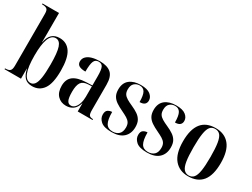

<svg xmlns="http://www.w3.org/2000/svg" viewBox="-59 -1336 2520 1922"><g transform="rotate(30 1201.0 -375.0)"><path d="M337 10Q281 10 250.5 -21.5Q220 -53 207 -117H205V0H15V-10H22Q56 -10 72 -24.5Q88 -39 88 -83V-683Q88 -727 70 -738.5Q52 -750 21 -750H15V-760H206V-580Q206 -552 206 -513Q206 -474 205 -422H207Q229 -547 339 -547Q422 -547 466.5 -480Q511 -413 511 -268Q511 -120 465 -55Q419 10 337 10ZM306 -10Q335 -10 354 -35Q373 -60 382 -117Q391 -174 391 -270Q391 -408 371 -467Q351 -526 305 -526Q206 -526 206 -270Q206 -137 231.5 -73.5Q257 -10 306 -10Z M729 10Q669 10 631 -29.5Q593 -69 593 -143Q593 -219 641 -255.5Q689 -292 787 -296L858 -299V-407Q858 -480 844.5 -508.5Q831 -537 795 -537Q757 -537 742.5 -503.5Q728 -470 728 -384Q679 -384 654 -398.5Q629 -413 629 -446Q629 -479 652 -502Q675 -525 714.5 -536Q754 -547 802 -547Q889 -547 933 -508.5Q977 -470 977 -376V-83Q977 -39 988 -24.5Q999 -10 1030 -10H1032V0H861V-93H859Q843 -38 809 -14Q775 10 729 10ZM771 -16Q797 -16 816.5 -36.5Q836 -57 847 -92Q858 -127 858 -168V-289L816 -287Q758 -284 735.5 -250.5Q713 -217 713 -144Q713 -73 727 -44.5Q741 -16 771 -16Z M1256 10Q1168 10 1130.5 -23Q1093 -56 1093 -100Q1093 -140 1115 -154Q1137 -168 1162 -168Q1162 -79 1184.5 -39.5Q1207 0 1261 0Q1306 0 1333 -25Q1360 -50 1360 -102Q1360 -136 1347 -156.5Q1334 -177 1308.5 -192.5Q1283 -208 1245 -226Q1200 -247 1168 -268.5Q1136 -290 1119 -319.5Q1102 -349 1102 -394Q1102 -470 1149.5 -508Q1197 -546 1278 -546Q1353 -546 1388.5 -517.5Q1424 -489 1424 -450Q1424 -422 1406 -406.5Q1388 -391 1350 -391Q1350 -469 1331 -502.5Q1312 -536 1270 -536Q1235 -536 1209.5 -514Q1184 -492 1184 -443Q1184 -410 1196.5 -390Q1209 -370 1235.5 -354Q1262 -338 1303 -320Q1344 -302 1375 -281Q1406 -260 1423 -230Q1440 -200 1440 -153Q1440 -77 1393 -33.5Q1346 10 1256 10Z M1665 10Q1577 10 1539.5 -23Q1502 -56 1502 -100Q1502 -140 1524 -154Q1546 -168 1571 -168Q1571 -79 1593.5 -39.5Q1616 0 1670 0Q1715 0 1742 -25Q1769 -50 1769 -102Q1769 -136 1756 -156.5Q1743 -177 1717.5 -192.5Q1692 -208 1654 -226Q1609 -247 1577 -268.5Q1545 -290 1528 -319.5Q1511 -349 1511 -394Q1511 -470 1558.5 -508Q1606 -546 1687 -546Q1762 -546 1797.5 -517.5Q1833 -489 1833 -450Q1833 -422 1815 -406.5Q1797 -391 1759 -391Q1759 -469 1740 -502.5Q1721 -536 1679 -536Q1644 -536 1618.5 -514Q1593 -492 1593 -443Q1593 -410 1605.5 -390Q1618 -370 1644.5 -354Q1671 -338 1712 -320Q1753 -302 1784 -281Q1815 -260 1832 -230Q1849 -200 1849 -153Q1849 -77 1802 -33.5Q1755 10 1665 10Z M2140 10Q2039 10 1981 -59Q1923 -128 1923 -269Q1923 -547 2143 -547Q2246 -547 2303 -478Q2360 -409 2360 -269Q2360 -127 2304.5 -58.5Q2249 10 2140 10ZM2142 0Q2178 0 2199.5 -25.5Q2221 -51 2230.5 -110Q2240 -169 2240 -269Q2240 -369 2230.5 -428Q2221 -487 2199.5 -512Q2178 -537 2141 -537Q2105 -537 2084 -512Q2063 -487 2053.5 -428Q2044 -369 2044 -269Q2044 -169 2053.5 -110Q2063 -51 2085 -25.5Q2107 0 2142 0Z"/></g></svg>

Font: Noto Serif Display Condensed SemiBold
Style: Regular
Weight: 600
Width: 3
Designer: Monotype Design Team
Foundry: Monotype Imaging Inc.
Version: Version 2.009